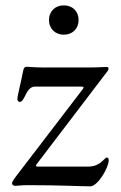

<svg xmlns="http://www.w3.org/2000/svg" viewBox="-20 -677 442 702"><path d="M282.7 -351.2 50.4 -47.6C29.5 -20.6 24.1 -12.8 24.1 -6.4C24.1 -2.1 28.4 2.5 36.2 2.5C44.7 2.5 57.5 0 81.7 0C205.3 0 273.4 4.3 309.7 4.3C338.1 4.3 377.5 -65 377.5 -90.6C377.5 -97.3 375.4 -100.9 370.7 -100.9C367.5 -100.9 366.5 -99.8 362.6 -95.9C350.9 -84.5 334.9 -67.8 302.6 -67.8H118.6C110.4 -68.2 109.7 -70.3 114.3 -77.1L361.2 -401.3C371.8 -414.8 376.8 -419.7 376.8 -426.5C376.8 -431.1 373.2 -432.2 369 -432.2C355.1 -432.2 342 -430.4 311.1 -430.4H132.8C101.6 -430.4 88.4 -432.9 78.8 -432.9C70.7 -432.9 66.8 -429.7 64.6 -417.6C55.8 -372.2 43.7 -327.8 43.7 -314.6C43.7 -307.9 47.6 -304.3 52.2 -304.3C57.2 -304.3 61.1 -307.9 65 -314.3C75.6 -330.3 82.7 -360.4 108.3 -360.4H278.4C286.6 -360.1 287.3 -358 282.7 -351.2ZM159.1 -603.7C159.1 -572.1 182.2 -550.1 213.4 -550.1C244.7 -550.1 267.4 -572.1 267.4 -603.7C267.4 -635.7 244.7 -657.7 213.4 -657.3C182.2 -657.7 159.1 -635.7 159.1 -603.7Z"/></svg>

Font: Margiela Serif Text
Style: Regular
Weight: 400
Designer: Andreas Faust, Stefan Endress
Version: Version 1.002;FEAKit 1.0